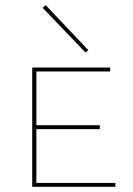

<svg xmlns="http://www.w3.org/2000/svg" viewBox="-20 -719 511 739"><path d="M309 -517 144 -689 156 -699 320 -526ZM424 -15V0H104V-459H404V-444H120V-237H364V-222H120V-15Z"/></svg>

Font: Ysabeau SC Thin
Style: Regular
Weight: 200
Designer: Christian Thalmann (Catharsis Fonts)
Version: Version 0.003